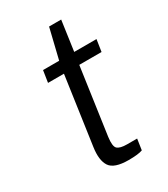

<svg xmlns="http://www.w3.org/2000/svg" viewBox="-169 -745 721 825"><g transform="rotate(-30 192.0 -332.0)"><path d="M221 2Q150 2 129.2 -29.2Q108.5 -60.5 117.5 -122.5L165.5 -458.5H86.5L95.5 -517H175.5L211.5 -666H271.5L250.5 -517.5H361L352 -458.5H241.5L194.5 -128.5Q188.5 -83.5 201.2 -71.8Q214 -60 248.5 -60H298.5L290.5 -6Q270 2 221 2Z"/></g></svg>

Font: Public Sans Light
Style: Italic
Weight: 300
Italic angle: -8°
Designer: The Public Sans project authors (U.S. Web Design System). Libre Franklin designed by Pablo Impallari and Rodrigo Fuenzal
Version: Version 1.007; ttfautohint (v1.8.1) -l 8 -r 50 -G 200 -x 14 